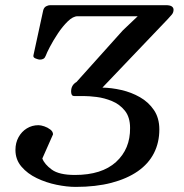

<svg xmlns="http://www.w3.org/2000/svg" viewBox="-20 -713 714 746"><path d="M273.9 13.2Q240.2 13.2 199.7 4.9Q159.2 -3.4 123 -20.8Q86.9 -38.1 63.5 -65.4Q40 -92.8 40 -130.4Q40 -158.2 52 -179.9Q64 -201.7 84.2 -214.1Q104.5 -226.6 129.4 -226.6Q138.7 -226.6 151.9 -222.2Q165 -217.8 175.5 -209.7Q186 -201.7 186 -190.9L144.5 -97.2Q152.8 -74.7 181.2 -54Q209.5 -33.2 271 -33.2Q375.5 -33.2 430.9 -83.7Q486.3 -134.3 485.4 -215.8Q485.4 -257.8 465.1 -283Q444.8 -308.1 415 -320.3Q385.3 -332.5 355.5 -336.2Q325.7 -339.8 306.2 -339.8H269.5Q261.2 -339.8 258.8 -345Q256.3 -350.1 256.3 -357.4Q256.3 -370.1 261.5 -379.2Q266.6 -388.2 277.3 -394.5L457 -594.7L515.1 -649.9H281.7Q263.7 -649.9 243.4 -630.1Q223.1 -610.4 204.8 -582.8Q186.5 -555.2 173.8 -530.8Q161.1 -506.3 158.2 -497.6Q154.8 -488.3 149.2 -484.9Q143.6 -481.4 134.8 -481.4Q129.4 -481.4 118.7 -485.6Q107.9 -489.7 109.9 -498L147.9 -672.9Q150.9 -684.1 159.2 -688.5Q167.5 -692.9 174.8 -692.9H624Q640.6 -692.9 647.5 -688Q654.3 -683.1 654.3 -675.3Q654.3 -664.6 647.9 -656.7Q641.6 -648.9 631.8 -638.7L377.9 -372.6Q412.6 -372.1 451.4 -363.3Q490.2 -354.5 523.7 -335.4Q557.1 -316.4 578.1 -285.4Q599.1 -254.4 599.1 -210Q599.1 -159.2 578.1 -117.9Q557.1 -76.7 515.4 -47.6Q473.6 -18.6 413.1 -2.7Q352.5 13.2 273.9 13.2Z"/></svg>

Font: Gelasio Medium
Style: Italic
Weight: 500
Italic angle: -8.5°
Designer: Eben Sorkin
Foundry: Eben Sorkin
Version: Version 1.008